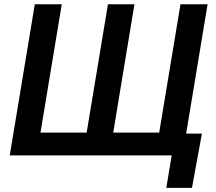

<svg xmlns="http://www.w3.org/2000/svg" viewBox="-20 -748 1038 924"><path d="M147.5 -727.5H277.3L174.8 -109.9H397L499.5 -727.5H627L524.9 -109.9H746.1L848.6 -727.5H979L858.4 0H26.9ZM780.3 156.2 806.2 0H765.6L782.7 -105H951.7L903.8 156.2Z"/></svg>

Font: Inter 16pt SemiBold
Style: Italic
Weight: 600
Italic angle: -9.3988°
Version: Version 4.001;git-66647c0bb